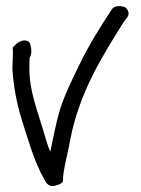

<svg xmlns="http://www.w3.org/2000/svg" viewBox="-20 -586 465 634"><path d="M21 -359V-358C25 -298 35 -247 50 -197C71 -130 92 -55 124 2C129 9 135 36 166 26C178 23 190 17 188 7V6C188 4 188 -3 190 -16C196 -55 205 -84 213 -130C243 -281 317 -400 389 -514L399 -527C410 -540 403 -555 393 -562C382 -567 364 -568 353 -560L344 -547C311 -497 271 -433 243 -374C220 -327 193 -273 177 -221C165 -180 155 -127 146 -85L140 -100C134 -116 129 -136 123 -155C104 -220 77 -284 77 -360C77 -373 77 -385 78 -396V-397V-396C88 -412 82 -431 79 -443C76 -450 66 -454 55 -452C38 -448 27 -434 22 -429C24 -409 21 -383 21 -359Z"/></svg>

Font: Stray Cat
Style: Bd
Weight: 700
Version: Version 1.0